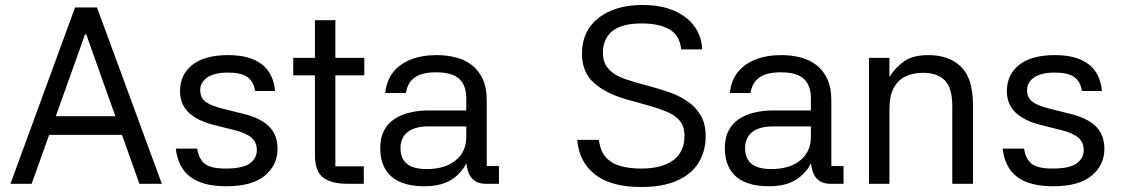

<svg xmlns="http://www.w3.org/2000/svg" viewBox="-20 -737 4494 770"><path d="M326 -599H321L107 0H22L281 -707H369L629 0H539ZM498 -196H150V-271H498Z M1003 -372Q997 -411 971.5 -428.5Q946 -446 895 -446Q840 -446 811.5 -426.5Q783 -407 783 -376Q783 -344 805.5 -328Q828 -312 874 -301L954 -281Q1025 -264 1059 -230Q1093 -196 1093 -140Q1093 -75 1042 -32.5Q991 10 887 10Q794 10 744 -27Q694 -64 685 -141H771Q777 -100 801 -80.5Q825 -61 885 -61Q953 -61 981.5 -81.5Q1010 -102 1010 -135Q1010 -166 989 -184.5Q968 -203 921 -215L841 -235Q772 -252 737 -285.5Q702 -319 702 -371Q702 -438 751.5 -477Q801 -516 895 -516Q982 -516 1029.5 -479.5Q1077 -443 1083 -372Z M1441 -435H1325V-70H1439V0H1371Q1310 0 1276.5 -24.5Q1243 -49 1243 -116V-435H1156V-505H1243V-656H1325V-505H1441Z M1981 0H1927Q1890 0 1870 -25Q1850 -50 1849 -107L1860 -104Q1841 -52 1797.5 -21Q1754 10 1681 10Q1625 10 1585.5 -7Q1546 -24 1525.5 -58Q1505 -92 1505 -144Q1505 -185 1520 -213.5Q1535 -242 1561.5 -259.5Q1588 -277 1623 -285.5Q1658 -294 1697 -294H1850V-342Q1850 -395 1821.5 -421Q1793 -447 1729 -447Q1672 -447 1643 -426Q1614 -405 1608 -364H1525Q1530 -413 1556 -446.5Q1582 -480 1627 -498Q1672 -516 1732 -516Q1771 -516 1807 -507Q1843 -498 1871 -477Q1899 -456 1915.5 -421Q1932 -386 1932 -334V-71H1981ZM1586 -144Q1586 -101 1612 -80Q1638 -59 1691 -59Q1765 -59 1807.5 -94Q1850 -129 1850 -187V-230H1698Q1644 -230 1615.5 -208Q1587 -186 1586 -144Z M2712 -539Q2706 -595 2665 -619Q2624 -643 2553 -643Q2474 -643 2436 -612.5Q2398 -582 2398 -525Q2398 -493 2411.5 -472.5Q2425 -452 2446.5 -439Q2468 -426 2491.5 -418.5Q2515 -411 2535 -405L2607 -385Q2636 -377 2671 -364.5Q2706 -352 2738 -330Q2770 -308 2790 -274.5Q2810 -241 2810 -191Q2810 -131 2782 -85Q2754 -39 2696.5 -13Q2639 13 2551 13Q2430 13 2366 -37.5Q2302 -88 2295 -176H2382Q2387 -132 2409 -107Q2431 -82 2467.5 -71.5Q2504 -61 2551 -61Q2634 -61 2679.5 -94Q2725 -127 2725 -193Q2725 -231 2705.5 -253.5Q2686 -276 2654 -289Q2622 -302 2584 -313L2494 -338Q2409 -362 2361.5 -405Q2314 -448 2314 -521Q2314 -583 2344 -626.5Q2374 -670 2429 -693.5Q2484 -717 2556 -717Q2630 -717 2682.5 -694.5Q2735 -672 2764.5 -632Q2794 -592 2796 -539Z M3363 0H3309Q3272 0 3252 -25Q3232 -50 3231 -107L3242 -104Q3223 -52 3179.5 -21Q3136 10 3063 10Q3007 10 2967.5 -7Q2928 -24 2907.5 -58Q2887 -92 2887 -144Q2887 -185 2902 -213.5Q2917 -242 2943.5 -259.5Q2970 -277 3005 -285.5Q3040 -294 3079 -294H3232V-342Q3232 -395 3203.5 -421Q3175 -447 3111 -447Q3054 -447 3025 -426Q2996 -405 2990 -364H2907Q2912 -413 2938 -446.5Q2964 -480 3009 -498Q3054 -516 3114 -516Q3153 -516 3189 -507Q3225 -498 3253 -477Q3281 -456 3297.5 -421Q3314 -386 3314 -334V-71H3363ZM2968 -144Q2968 -101 2994 -80Q3020 -59 3073 -59Q3147 -59 3189.5 -94Q3232 -129 3232 -187V-230H3080Q3026 -230 2997.5 -208Q2969 -186 2968 -144Z M3547 0H3465V-505H3547V-428Q3571 -467 3606.5 -491.5Q3642 -516 3703 -516Q3786 -516 3834 -469.5Q3882 -423 3882 -316V0H3799V-313Q3799 -385 3769 -415Q3739 -445 3682 -445Q3641 -445 3610.5 -430Q3580 -415 3563.5 -383Q3547 -351 3547 -297Z M4319 -372Q4313 -411 4287.5 -428.5Q4262 -446 4211 -446Q4156 -446 4127.5 -426.5Q4099 -407 4099 -376Q4099 -344 4121.5 -328Q4144 -312 4190 -301L4270 -281Q4341 -264 4375 -230Q4409 -196 4409 -140Q4409 -75 4358 -32.5Q4307 10 4203 10Q4110 10 4060 -27Q4010 -64 4001 -141H4087Q4093 -100 4117 -80.5Q4141 -61 4201 -61Q4269 -61 4297.5 -81.5Q4326 -102 4326 -135Q4326 -166 4305 -184.5Q4284 -203 4237 -215L4157 -235Q4088 -252 4053 -285.5Q4018 -319 4018 -371Q4018 -438 4067.5 -477Q4117 -516 4211 -516Q4298 -516 4345.5 -479.5Q4393 -443 4399 -372Z"/></svg>

Font: Asta Sans
Style: Regular
Weight: 400
Designer: 42dot
Version: Version 1.000